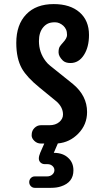

<svg xmlns="http://www.w3.org/2000/svg" viewBox="-20 -693 522 927"><path d="M197.3 99.6Q184.1 99.6 175.8 91.8Q167.5 84 167.5 72.3Q167.5 60.5 174.3 44.4L193.8 0H177.2Q159.2 0 146 -12.7Q132.8 -25.4 132.8 -39.1Q132.8 -52.7 136.5 -60.8Q140.1 -68.8 146.5 -75.2Q159.7 -88.4 177.2 -88.4H218.3Q248 -88.4 266.1 -103.8Q284.2 -119.1 284.2 -140.1Q284.2 -174.8 253.4 -202.6L169.9 -271Q110.4 -319.3 85.9 -361.8Q58.6 -410.2 58.6 -485.8Q58.6 -574.2 106.9 -624Q154.3 -673.3 239.3 -673.3Q318.8 -673.3 364.3 -633.5Q409.7 -593.8 409.7 -524.4Q409.7 -465.8 385.3 -427.7Q360.4 -388.7 320.3 -388.7Q296.4 -388.7 283.7 -400.4Q262.7 -420.9 262.7 -440.2Q262.7 -459.5 269 -468.8Q275.4 -478 283.2 -486.3Q303.7 -508.3 303.7 -523.9Q303.7 -539.6 299.1 -550Q294.4 -560.5 286.1 -568.4Q267.1 -585.4 245.6 -585.4Q224.1 -585.4 211.2 -579.1Q198.2 -572.8 188.5 -561Q168 -536.6 168 -494.6Q168 -439.9 200.7 -397.5Q210.4 -384.8 221.7 -376L332.5 -287.1Q400.4 -230.5 400.4 -152.3Q400.4 -91.3 357.9 -47.9Q316.4 -5.4 259.3 -0.5L239.7 44.9Q284.7 44.9 310.5 70.3Q334.5 92.8 334.5 129.4Q334.5 187.5 274.4 207Q253.9 213.9 226.6 213.9H147.9Q136.7 213.9 128.9 205.8Q121.1 197.8 121.1 186.3Q121.1 174.8 128.9 166.7Q136.7 158.7 147.9 158.7H207Q222.7 158.7 232.7 149.7Q242.7 140.6 242.7 128.7Q242.7 116.7 233.2 108.2Q223.6 99.6 210 99.6Z"/></svg>

Font: Supermercado
Style: Regular
Weight: 400
Designer: James Grieshaber
Foundry: James Grieshaber
Version: Version 1.002